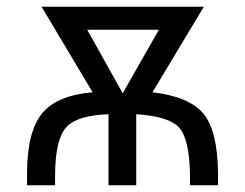

<svg xmlns="http://www.w3.org/2000/svg" viewBox="-20 -548 725 568"><path d="M625 -34V0H542V-34Q540 -138 509.5 -171Q479 -204 383 -210V0H301V-210Q209 -207 176.5 -172Q144 -137 143 -34V0H60V-34Q60 -157 104 -212Q148 -266 254 -275L103 -528H583L431 -275Q541 -262 582.5 -211Q624 -160 625 -34ZM343 -272 450 -460H238Z"/></svg>

Font: Libra Sans
Style: Regular
Weight: 400
Foundry: Context Ltd
Version: Version 1.002